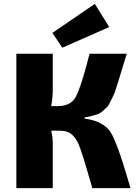

<svg xmlns="http://www.w3.org/2000/svg" viewBox="-20 -966 701 986"><path d="M300 -721 249 -797 467 -946 541 -827ZM414 -363V-357Q456 -351 482.5 -339.5Q509 -328 529 -310Q549 -292 566 -252.5Q583 -213 598.5 -167.5Q614 -122 638 -41Q646 -14 650 0H454Q400 -190 382 -229Q358 -280 320 -291Q304 -295 279 -295H243Q251 -260 251 -231V0H64V-690H251V-507Q251 -466 243 -421H276Q342 -421 368 -466.5Q394 -512 435 -671Q438 -684 440 -690H631Q623 -665 610 -622Q597 -579 592 -562.5Q587 -546 577 -514.5Q567 -483 561 -472.5Q555 -462 545.5 -441.5Q536 -421 527.5 -414Q519 -407 507 -395.5Q495 -384 481.5 -379.5Q468 -375 451.5 -370.5Q435 -366 414 -363Z"/></svg>

Font: Exo 2.0 Extra Bold
Style: Regular
Weight: 800
Designer: Natanael Gama
Version: Version 1.001;PS 001.001;hotconv 1.0.70;makeotf.lib2.5.58329